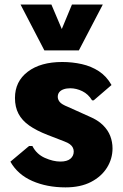

<svg xmlns="http://www.w3.org/2000/svg" viewBox="-20 -809 539 839"><path d="M266.1 9.8Q185.1 9.8 121.3 -18.1Q57.6 -45.9 25.4 -102.5L106.9 -170.9H121.6Q139.6 -135.3 176 -119.1Q212.4 -103 243.7 -103Q272.9 -103 287.6 -115.2Q302.2 -127.4 302.2 -147Q302.2 -155.8 298.3 -163.8Q294.4 -171.9 285.4 -178.7Q276.4 -185.5 260.3 -191.4L188.5 -219.2Q139.2 -238.3 107.7 -260.5Q76.2 -282.7 60.8 -312Q45.4 -341.3 45.4 -380.9Q45.4 -453.1 101.3 -495.6Q157.2 -538.1 252 -538.1Q296.4 -538.1 337.6 -528.8Q378.9 -519.5 412.4 -497.6Q445.8 -475.6 467.3 -437.5L389.6 -370.6H382.3Q365.7 -397.9 339.6 -410.6Q313.5 -423.3 287.1 -423.3Q270.5 -423.3 258.1 -418.9Q245.6 -414.6 239 -406.2Q232.4 -397.9 232.4 -385.7Q232.4 -374.5 240.7 -363.8Q249 -353 277.3 -341.8L370.6 -299.8Q407.7 -284.2 429.9 -262.2Q452.1 -240.2 461.9 -214.4Q471.7 -188.5 471.7 -160.6Q471.7 -115.2 447.5 -76.4Q423.3 -37.6 377.7 -13.9Q332 9.8 266.1 9.8ZM173.8 -588.9 69.8 -789.1H204.6L250 -682.1L294.4 -789.1H429.2L324.7 -588.9Z"/></svg>

Font: Comme ExtraBold
Style: Regular
Weight: 800
Version: Version 1.000;gftools[0.9.27]